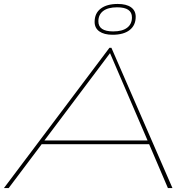

<svg xmlns="http://www.w3.org/2000/svg" viewBox="-50 -952 951 972"><path d="M-30 0 504 -710H514L823 0H800L705 -222H161L-6 0ZM175 -241H697L507 -683ZM520 -776Q477 -776 453 -793Q429 -810 429 -841Q429 -885 460 -908.5Q491 -932 546 -932Q590 -932 613.5 -915Q637 -898 637 -867Q637 -824 606.5 -800Q576 -776 520 -776ZM523 -793Q569 -793 593.5 -811.5Q618 -830 618 -864Q618 -915 543 -915Q497 -915 472.5 -896.5Q448 -878 448 -844Q448 -793 523 -793Z"/></svg>

Font: Georama ExtraExtended Thin
Style: Italic
Weight: 100
Width: 8
Italic angle: -9°
Designer: Jean-Baptiste Levee
Foundry: Production Type
Version: Version 1.000